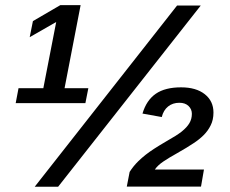

<svg xmlns="http://www.w3.org/2000/svg" viewBox="-20 -709 874 729"><path d="M315.4 -374 304.2 -317.4H39.6L50.3 -374H144.5L193.4 -625.5L92.8 -567.9L105 -628.9L209 -689.5H286.1L225.1 -374ZM742.2 -688 200.7 0H111.8L652.3 -688ZM461.4 -0.5 472.2 -56.2Q486.3 -78.6 505.9 -97.7Q518.6 -109.9 532.7 -121.1Q546.9 -132.3 566.2 -144.8Q585.4 -157.2 612.3 -172.9Q651.4 -194.8 669.9 -209.5Q689.9 -225.6 699.2 -241.5Q708.5 -257.3 708.5 -276.9Q708.5 -294.4 695.8 -306.6Q683.1 -318.8 661.1 -318.8Q635.7 -318.8 618.2 -304.7Q600.6 -290.5 594.2 -264.6L521 -277.8Q536.1 -328.6 571.5 -353Q606.9 -377.4 667.5 -377.4Q724.6 -377.4 757.6 -351.3Q790.5 -325.2 790.5 -281.7Q790.5 -253.9 779.8 -232.9Q769.5 -211.9 752.9 -195.6Q736.3 -179.2 715.3 -165.5Q703.1 -157.2 687.3 -147.7Q671.4 -138.2 651.9 -127Q621.1 -109.9 600.1 -95.7Q579.1 -81.5 567.9 -65.4H754.4L743.2 -0.5Z"/></svg>

Font: Arimo SemiBold
Style: Italic
Weight: 600
Italic angle: -12°
Version: Version 1.33